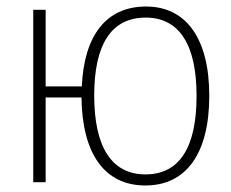

<svg xmlns="http://www.w3.org/2000/svg" viewBox="-20 -559 710 589"><path d="M426 10C552 10 622 -89 622 -265C622 -441 551 -539 428 -539C307 -539 238 -452 231 -294H120V-529H82V0H120V-260H230C232 -87 301 10 426 10ZM426 -24C322 -24 269 -109 269 -266C269 -422 321 -505 427 -505C530 -505 583 -422 583 -265C583 -107 531 -24 426 -24Z"/></svg>

Font: Noto Sans SemiCondensed ExtraLight
Style: Regular
Weight: 200
Width: 4
Designer: Monotype Design Team
Foundry: Monotype Imaging Inc.
Version: Version 2.013